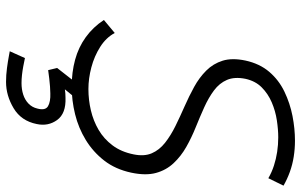

<svg xmlns="http://www.w3.org/2000/svg" viewBox="-196 -552 973 620"><g transform="rotate(90 290.0 -242.5)"><path d="M305 -10H254L200 59L207 88Q221 86 234 84.5Q247 83 259.5 82Q272 81 282 81Q309 80 323.5 88.5Q338 97 331 123Q327 140 315 151.5Q303 163 286 168.5Q269 174 249 174Q236 174 222.5 172.5Q209 171 195.5 168.5Q182 166 168 163L146 212Q147 212 162.5 215Q178 218 200.5 221Q223 224 245 224Q289 224 330 199.5Q371 175 381 125Q389 88 368 59Q347 30 296 32Q289 32 282 32.5Q275 33 269 34ZM556 -623 580 -672Q559 -684 535.5 -692.5Q512 -701 486.5 -705Q461 -709 435 -709Q396 -709 355 -701Q314 -693 276.5 -675Q239 -657 212.5 -626Q186 -595 176 -549Q167 -506 176.5 -475.5Q186 -445 208.5 -422.5Q231 -400 261 -383.5Q291 -367 324 -352.5Q357 -338 387.5 -323Q418 -308 441.5 -289.5Q465 -271 475.5 -246.5Q486 -222 479 -188Q471 -148 450 -120Q429 -92 400 -75Q371 -58 337 -50Q303 -42 268 -42Q234 -42 198 -51.5Q162 -61 132 -80Q102 -99 87 -127L45 -92Q68 -57 100.5 -33.5Q133 -10 173.5 1Q214 12 260 12Q305 12 349.5 1Q394 -10 432.5 -33.5Q471 -57 499 -93Q527 -129 538 -180Q548 -227 539 -260Q530 -293 507.5 -317Q485 -341 455 -358Q425 -375 391.5 -388.5Q358 -402 327 -416Q296 -430 272.5 -447.5Q249 -465 238.5 -489.5Q228 -514 235 -549Q242 -581 262.5 -601.5Q283 -622 311 -634Q339 -646 369 -650.5Q399 -655 424 -655Q448 -655 471 -651.5Q494 -648 515.5 -641Q537 -634 556 -623Z"/></g></svg>

Font: Advent Pro
Style: Italic
Weight: 400
Italic angle: -12°
Designer: VivaRado, Andreas Kalpakidis
Foundry: VivaRado, Andreas Kalpakidis
Version: Version 3.000